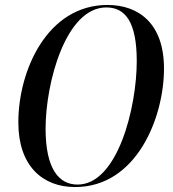

<svg xmlns="http://www.w3.org/2000/svg" viewBox="-20 -744 697 775"><path d="M283 11C533 11 642 -272 642 -467C642 -651 538 -724 414 -724C171 -724 54 -460 54 -250C54 -75 151 11 283 11ZM293 1C219 1 164 -60 164 -225C164 -409 245 -714 409 -714C485 -714 532 -657 532 -497C532 -311 455 1 293 1Z"/></svg>

Font: Noto Serif Display Condensed Medium
Style: Italic
Weight: 500
Width: 3
Italic angle: -12°
Designer: Monotype Design Team
Foundry: Monotype Imaging Inc.
Version: Version 2.009